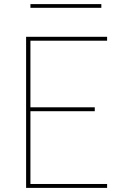

<svg xmlns="http://www.w3.org/2000/svg" viewBox="-20 -914 640 934"><path d="M107 0V-735H501V-716H128V-392H441V-373H128V-19H501V0ZM128 -876V-894H473V-876Z"/></svg>

Font: Iosevka Thin Extended
Style: Regular
Weight: 100
Width: 7
Monospace: yes
Designer: Belleve Invis
Foundry: Belleve Invis
Version: Version 32.5.0; ttfautohint (v1.8.4)